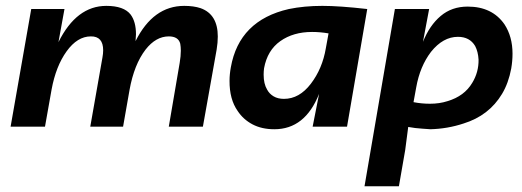

<svg xmlns="http://www.w3.org/2000/svg" viewBox="-20 -442 1822 670"><path d="M688 0H569L607 -222.5Q611 -246.5 611 -265Q611 -278.5 609 -289.5Q602.5 -315 569 -315Q524 -315 488 -269Q448 -217 432 -128L409.5 0H295L337.5 -241.5Q340 -255 340 -266.5Q340 -315.5 297 -315Q250 -315 212.5 -263Q175 -211 160 -129.5L137 0H17L89 -410.5H205L184 -295Q247 -421.5 351 -421.5Q412.5 -421.5 436 -391Q454.5 -366 454.5 -322.5L453 -298.5Q514.5 -421.5 623 -421.5Q656 -421.5 680 -413.5Q740 -392 740 -314.5Q740 -293.5 736 -269Z M937.5 9Q893.5 9 861.2 -8Q829 -25 809.5 -54.5Q780.5 -95.5 781 -160Q781 -182.5 785.5 -207Q814.5 -371 988 -410.5Q1041.5 -421.5 1105 -421.5Q1165 -421.5 1261.5 -410.5L1191 0H1071L1093.5 -114.5Q1044.5 9 937.5 9ZM971 -97Q1024.5 -97 1064.8 -149.8Q1105 -202.5 1117 -273.5L1126.5 -325.5Q1097 -330.5 1069 -330.5Q1003.5 -330.5 958.2 -298.5Q913 -266.5 901.5 -204Q900 -193 900 -181.5Q900 -149.5 912 -129.5Q920 -114.5 934.8 -105.8Q949.5 -97 971 -97Z M1372 208H1252L1358 -410.5H1477.5L1456 -296Q1479 -353.5 1517.8 -386.2Q1556.5 -419 1612 -419Q1697.5 -419 1740.5 -357Q1768.5 -314 1768.5 -254.5Q1768.5 -229.5 1764 -203Q1754.5 -152 1732 -114.5Q1686.5 -38.5 1597.5 -11Q1541.5 7.5 1482 9L1453.5 7Q1428.5 5.5 1404.5 1L1394 81.5ZM1480.5 -80Q1513.5 -80 1541.5 -89Q1600.5 -106.5 1628 -153Q1650.5 -190 1650 -233.5Q1648.5 -261.5 1638 -281.5Q1619 -313.5 1578 -313.5Q1526 -313.5 1484 -261Q1445.5 -210.5 1432.5 -137.5L1423 -85.5Q1451 -80 1480.5 -80Z"/></svg>

Font: Lucymar Sans SemiBold
Style: Italic
Weight: 600
Italic angle: -10°
Foundry: The League of Moveable Type (original font) / Main changes by Cristiano Sobral with portions from Mirco Monsees
Version: Version 2.00;August 30, 2020;FontCreator 13.0.0.2681 64-bit